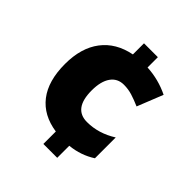

<svg xmlns="http://www.w3.org/2000/svg" viewBox="-202 -852 990 990"><g transform="rotate(45 293.0 -357.0)"><path d="M275.9 -724.1H377V-648.9Q460.4 -644.5 535.2 -607.9L479 -466.8Q444.3 -481.9 415 -491Q385.7 -500 354 -500Q307.6 -500 282.2 -463.9Q256.8 -427.7 256.8 -361.8Q256.8 -229 355 -229Q439 -229 516.1 -277.8V-126Q454.1 -85.9 377 -78.1V9.8H275.9V-81.1Q172.4 -96.2 117.7 -167Q63 -237.8 63 -360.8Q63 -478 118.2 -550.5Q173.3 -623 275.9 -643.1Z"/></g></svg>

Font: Sahel Black FD
Style: Black-FD
Weight: 900
Foundry: Saber Rastikerdar (saber.rastikerdar@gmail.com)
Version: Version 3.3.1